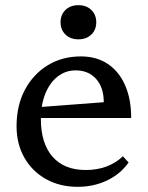

<svg xmlns="http://www.w3.org/2000/svg" viewBox="-20 -710 571 742"><path d="M280 12Q211 12 157.5 -18Q104 -48 74 -101Q44 -154 44 -222Q44 -302 76 -362.5Q108 -423 164 -457.5Q220 -492 293 -492Q353 -492 396.5 -463Q440 -434 463.5 -380.5Q487 -327 487 -254H104V-294L381 -315Q381 -372 351.5 -405Q322 -438 272 -438Q233 -438 202.5 -414Q172 -390 155 -347.5Q138 -305 138 -250Q138 -156 183 -104.5Q228 -53 311 -53Q399 -53 455 -106L477 -82Q445 -37 393.5 -12.5Q342 12 280 12ZM283 -558Q252 -558 233 -576.5Q214 -595 214 -624Q214 -653 233 -671.5Q252 -690 283 -690Q314 -690 333 -671.5Q352 -653 352 -624Q352 -595 333 -576.5Q314 -558 283 -558Z"/></svg>

Font: Platypi Light
Style: Regular
Weight: 300
Designer: David Sargent
Foundry: Bolt Cutter Type
Version: Version 1.200